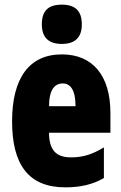

<svg xmlns="http://www.w3.org/2000/svg" viewBox="-20 -796 522 826"><path d="M246 -776C186 -776 160 -748 160 -691C160 -635 189 -607 246 -607C303 -607 332 -635 332 -691C332 -747 306 -776 246 -776ZM246 -562C105 -562 32 -459 32 -274C32 -90 101 10 261 10C325 10 379 -2 427 -30V-162C376 -131 336 -119 285 -119C221 -119 191 -151 191 -225H455V-310C455 -472 378 -562 246 -562ZM250 -437C283 -437 305 -409 305 -339H191C191 -411 216 -437 250 -437Z"/></svg>

Font: Noto Sans Gujarati ExtraCondensed Black
Style: Regular
Weight: 900
Width: 2
Designer: Jelle Bosma - Monotype Design Team, Universal Thirst
Foundry: Monotype Imaging Inc.
Version: Version 2.106